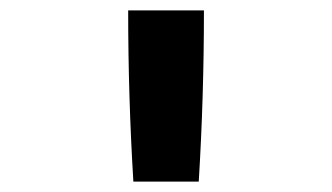

<svg xmlns="http://www.w3.org/2000/svg" viewBox="-20 -792 640 370"><path d="M237 -442Q232 -524 229.5 -606.5Q227 -689 227 -772H373Q373 -689 370.5 -606.5Q368 -524 363 -442Z"/></svg>

Font: Iosevka Extrabold Extended
Style: Regular
Weight: 800
Width: 7
Monospace: yes
Designer: Belleve Invis
Foundry: Belleve Invis
Version: Version 32.5.0; ttfautohint (v1.8.4)